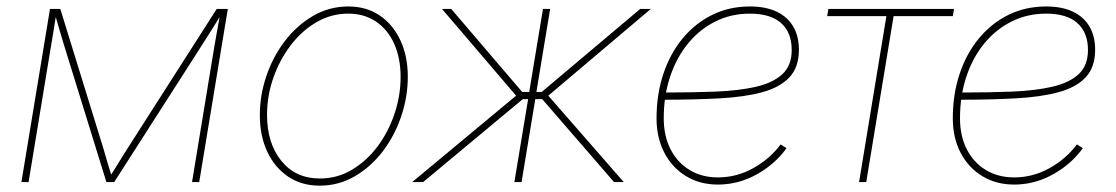

<svg xmlns="http://www.w3.org/2000/svg" viewBox="-20 -569 3486 600"><path d="M46.9 0 136.2 -541H168.5L299.3 -117.2Q303.2 -105 306.9 -92Q310.5 -79.1 314.2 -66.7Q317.9 -54.2 321.8 -41.5Q325.7 -28.8 329.6 -16.1H322.8Q331.1 -28.8 338.9 -41.5Q346.7 -54.2 354.5 -66.7Q362.3 -79.1 370.1 -92Q377.9 -105 386.2 -117.2L657.2 -541H691.9L602.5 0H580.1L646 -400.4Q648.4 -415.5 651.1 -430.9Q653.8 -446.3 656.5 -461.4Q659.2 -476.6 661.9 -491.9Q664.6 -507.3 667.5 -522.5H670.4Q658.2 -502.4 645.3 -481.9Q632.3 -461.4 619.6 -441.4Q606.9 -421.4 593.8 -400.9L336.9 0H312.5L188.5 -400.9Q182.1 -421.4 176 -441.4Q169.9 -461.4 164.1 -481.9Q158.2 -502.4 152.3 -522.5H155.3Q152.8 -507.3 150.4 -491.9Q147.9 -476.6 145.5 -461.4Q143.1 -446.3 140.4 -430.9Q137.7 -415.5 135.3 -400.4L69.3 0Z M979 11.2Q922.4 11.2 880.4 -17.1Q838.4 -45.4 815.2 -95Q792 -144.5 792 -209Q792 -271.5 812.5 -331.8Q833 -392.1 870.4 -440.9Q907.7 -489.7 958.3 -519.3Q1008.8 -548.8 1068.8 -548.8Q1125 -548.8 1166.7 -520.5Q1208.5 -492.2 1231.4 -442.6Q1254.4 -393.1 1254.4 -329.1Q1254.4 -267.1 1234.1 -206.5Q1213.9 -146 1176.8 -96.9Q1139.6 -47.9 1089.1 -18.3Q1038.6 11.2 979 11.2ZM979.5 -11.2Q1034.7 -11.2 1080.8 -39.1Q1127 -66.9 1160.9 -112.8Q1194.8 -158.7 1213.4 -215.1Q1231.9 -271.5 1231.9 -328.1Q1231.9 -386.7 1212.2 -431.4Q1192.4 -476.1 1155.5 -501.2Q1118.7 -526.4 1068.4 -526.4Q1015.1 -526.4 969.2 -499.8Q923.3 -473.1 888.7 -427.7Q854 -382.3 834.2 -325.9Q814.5 -269.5 814.5 -210Q814.5 -121.6 859.1 -66.4Q903.8 -11.2 979.5 -11.2Z M1268.1 0 1592.8 -270 1361.3 -541H1390.1L1611.8 -281.7H1633.8L1676.8 -541H1699.2L1656.2 -281.7H1672.9L1980.5 -541H2013.7L1693.4 -270L1929.2 0H1898.9L1674.3 -259.3H1652.8L1609.9 0H1587.4L1630.4 -259.3H1613.8L1302.2 0Z M2223.6 7.8Q2167 7.8 2123.8 -18.6Q2080.6 -44.9 2056.2 -91.6Q2031.7 -138.2 2031.7 -199.2Q2031.7 -274.4 2053 -338.1Q2074.2 -401.9 2113.5 -449.2Q2152.8 -496.6 2206.1 -522.7Q2259.3 -548.8 2323.2 -548.8Q2373 -548.8 2407.2 -532.5Q2441.4 -516.1 2459 -485.8Q2476.6 -455.6 2476.6 -413.6Q2476.6 -358.4 2446.5 -326.9Q2416.5 -295.4 2360.8 -280.5Q2305.2 -265.6 2226.3 -261.5Q2147.5 -257.3 2050.8 -257.3V-279.8Q2141.6 -279.8 2215.8 -282.7Q2290 -285.6 2343.3 -298.1Q2396.5 -310.5 2425.3 -337.6Q2454.1 -364.7 2454.1 -412.6Q2454.1 -467.3 2421.1 -496.8Q2388.2 -526.4 2323.2 -526.4Q2264.6 -526.4 2215.3 -501.7Q2166 -477.1 2129.9 -432.9Q2093.8 -388.7 2074 -329.1Q2054.2 -269.5 2054.2 -199.2Q2054.2 -143.6 2075.7 -102.1Q2097.2 -60.5 2135.3 -37.6Q2173.3 -14.6 2223.6 -14.6Q2282.2 -14.6 2334.2 -43.7Q2386.2 -72.8 2419.4 -117.7L2438 -106Q2402.3 -56.2 2345 -24.2Q2287.6 7.8 2223.6 7.8Z M2664.6 0 2750 -518.6H2564.9L2568.8 -541H2961.4L2957.5 -518.6H2772.5L2687 0Z M3149.4 7.8Q3092.8 7.8 3049.6 -18.6Q3006.3 -44.9 2981.9 -91.6Q2957.5 -138.2 2957.5 -199.2Q2957.5 -274.4 2978.8 -338.1Q3000 -401.9 3039.3 -449.2Q3078.6 -496.6 3131.8 -522.7Q3185.1 -548.8 3249 -548.8Q3298.8 -548.8 3333 -532.5Q3367.2 -516.1 3384.8 -485.8Q3402.3 -455.6 3402.3 -413.6Q3402.3 -358.4 3372.3 -326.9Q3342.3 -295.4 3286.6 -280.5Q3231 -265.6 3152.1 -261.5Q3073.2 -257.3 2976.6 -257.3V-279.8Q3067.4 -279.8 3141.6 -282.7Q3215.8 -285.6 3269 -298.1Q3322.3 -310.5 3351.1 -337.6Q3379.9 -364.7 3379.9 -412.6Q3379.9 -467.3 3346.9 -496.8Q3314 -526.4 3249 -526.4Q3190.4 -526.4 3141.1 -501.7Q3091.8 -477.1 3055.7 -432.9Q3019.5 -388.7 2999.8 -329.1Q2980 -269.5 2980 -199.2Q2980 -143.6 3001.5 -102.1Q3022.9 -60.5 3061 -37.6Q3099.1 -14.6 3149.4 -14.6Q3208 -14.6 3260 -43.7Q3312 -72.8 3345.2 -117.7L3363.8 -106Q3328.1 -56.2 3270.8 -24.2Q3213.4 7.8 3149.4 7.8Z"/></svg>

Font: Inter 17pt Thin
Style: Italic
Weight: 250
Italic angle: -9.3988°
Version: Version 4.001;git-66647c0bb